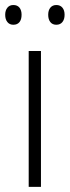

<svg xmlns="http://www.w3.org/2000/svg" viewBox="-34 -730 272 750"><path d="M126 0H78.1V-530.8H126ZM-13.7 -672.4Q-13.7 -689.5 -5.1 -700Q3.4 -710.4 18.1 -710.4Q33.7 -710.4 42 -700.2Q50.3 -689.9 50.3 -672.4Q50.3 -653.8 42 -643.6Q33.7 -633.3 18.1 -633.3Q3.4 -633.3 -5.1 -643.8Q-13.7 -654.3 -13.7 -672.4ZM154.3 -672.4Q154.3 -689.9 162.8 -700.2Q171.4 -710.4 186 -710.4Q201.2 -710.4 209.7 -700.2Q218.3 -689.9 218.3 -672.4Q218.3 -654.3 209.7 -643.8Q201.2 -633.3 186 -633.3Q170.9 -633.3 162.6 -643.8Q154.3 -654.3 154.3 -672.4Z"/></svg>

Font: Open Sans SemiCondensed Light
Style: Regular
Weight: 300
Width: 4
Designer: Monotype Design Team
Foundry: Monotype Imaging Inc.
Version: Version 3.000